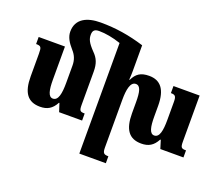

<svg xmlns="http://www.w3.org/2000/svg" viewBox="-155 -998 1727 1483"><g transform="rotate(20 708.0 -257.0)"><path d="M237 -615C237 -570 261 -531 299 -488C329 -455 343 -419 343 -374V-231C343 -143 331 -82 287 -82C249 -82 238 -135 238 -220V-492H22V-434C63 -434 68 -425 68 -371V-185C68 -51 114 11 215 11C273 11 313 -11 343 -68H347L369 0H558V-58C520 -58 513 -64 513 -114V-385C513 -451 497 -491 456 -531C405 -584 394 -612 394 -646C394 -681 409 -695 446 -695C498 -695 560 -684 625 -662V247H843V190C803 190 795 179 795 132V-258C795 -338 807 -408 852 -408C891 -408 901 -360 901 -275V-185C901 -51 947 11 1047 11C1106 11 1145 -11 1175 -68H1180L1201 0H1391V-58C1353 -58 1345 -64 1345 -114V-492H1130V-434C1165 -434 1175 -425 1175 -378V-231C1175 -143 1164 -82 1120 -82C1082 -82 1071 -135 1071 -220V-308C1071 -444 1019 -502 928 -502C858 -502 823 -477 796 -421H792C794 -445 795 -469 795 -493V-705C672 -743 559 -761 435 -761C324 -761 237 -721 237 -615Z"/></g></svg>

Font: Noto Serif Armenian Condensed Black
Style: Regular
Weight: 900
Width: 3
Designer: Monotype Design Team
Foundry: Monotype Imaging Inc.
Version: Version 2.008